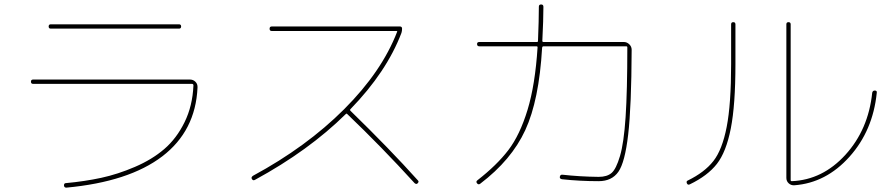

<svg xmlns="http://www.w3.org/2000/svg" viewBox="-20 -820 4040 869"><path d="M129.9 -440.4Q120.1 -440.4 120.1 -450.2Q120.1 -460 129.9 -460H839.8Q854.5 -460 864.7 -449.7Q875 -439.5 874 -423.8Q865.2 -227.5 714.4 -112.3Q563.5 2.9 280.3 29.3Q270.5 29.3 269.5 19.5Q269.5 8.8 278.3 8.8Q363.3 1 438 -15.1Q512.7 -31.2 590.3 -64.5Q668 -97.7 723.6 -145.5Q779.3 -193.4 815.4 -267.1Q851.6 -340.8 855.5 -433.6Q855.5 -439.5 849.6 -440.4ZM210 -690.4Q200.2 -690.4 200.2 -700.2Q200.2 -710 210 -710H790Q799.8 -710 799.8 -700.2Q799.8 -690.4 790 -690.4Z M1133.8 -5.9Q1125 -1 1120.1 -9.8Q1115.2 -17.6 1125 -24.4Q1367.2 -155.3 1537.6 -325.7Q1708 -496.1 1777.3 -675.8Q1779.3 -679.7 1774.4 -679.7H1210Q1200.2 -679.7 1200.2 -689.9Q1200.2 -700.2 1210 -700.2H1790Q1799.8 -700.2 1799.8 -689.9Q1799.8 -679.7 1796.9 -670.9Q1729.5 -494.1 1566.4 -326.2Q1562.5 -322.3 1566.4 -318.4Q1744.1 -145.5 1871.1 -3.9Q1877.9 2 1870.1 9.8Q1864.3 15.6 1856.4 8.8Q1707 -155.3 1551.8 -303.7Q1547.9 -307.6 1544.9 -303.7Q1377.9 -138.7 1133.8 -5.9Z M2140.6 -3.9Q2228.5 -72.3 2280.8 -140.6Q2333 -209 2367.7 -322.8Q2402.3 -436.5 2413.1 -606.4Q2413.1 -610.4 2409.2 -610.4H2149.4Q2139.6 -610.4 2139.2 -620.1Q2138.7 -629.9 2149.4 -629.9H2410.2Q2415 -629.9 2415 -634.8Q2418.9 -730.5 2418.9 -790Q2418.9 -799.8 2429.2 -799.8Q2439.5 -799.8 2439.5 -789.1Q2439.5 -731.4 2434.6 -634.8Q2434.6 -629.9 2440.4 -629.9H2803.7Q2817.4 -629.9 2828.1 -619.6Q2838.9 -609.4 2838.9 -594.7Q2837.9 -337.9 2823.2 -211.4Q2808.6 -85 2778.8 -42.5Q2749 0 2689.5 0Q2603.5 0 2523.4 -8.8Q2512.7 -10.7 2513.7 -19.5Q2515.6 -30.3 2525.4 -29.3Q2603.5 -20.5 2689.5 -19.5Q2727.5 -19.5 2748 -37.1Q2768.6 -54.7 2786.1 -113.8Q2803.7 -172.9 2811.5 -290.5Q2819.3 -408.2 2819.3 -605.5Q2819.3 -610.4 2814.5 -610.4H2439.5Q2434.6 -610.4 2433.6 -603.5Q2419.9 -366.2 2357.4 -231Q2294.9 -95.7 2153.3 11.7Q2145.5 17.6 2139.2 9.8Q2132.8 2 2140.6 -3.9Z M3575.2 18.6Q3560.5 19.5 3549.8 9.8Q3539.1 0 3539.1 -14.6V-710Q3539.1 -719.7 3548.8 -719.7Q3558.6 -719.7 3558.6 -710V-4.9Q3558.6 0 3563.5 0Q3703.1 -5.9 3806.6 -119.6Q3910.2 -233.4 3927.7 -400.4Q3929.7 -410.2 3939.5 -410.2Q3950.2 -410.2 3948.2 -399.4Q3930.7 -228.5 3824.7 -110.4Q3718.8 7.8 3575.2 18.6ZM3101.6 14.6Q3092.8 18.6 3088.9 9.8Q3085 0 3092.8 -2.9Q3168.9 -40 3209 -91.3Q3249 -142.6 3269 -245.6Q3289.1 -348.6 3289.1 -530.3V-710Q3289.1 -719.7 3298.8 -719.7Q3308.6 -719.7 3308.6 -710V-530.3Q3308.6 -344.7 3287.6 -238.3Q3266.6 -131.8 3224.6 -78.1Q3182.6 -24.4 3101.6 14.6Z"/></svg>

Font: Rounded Mgen+ 1mn thin
Style: Regular
Weight: 100
Designer: [Source Han Sans]
Ryoko NISHIZUKA  (kana & ideographs); Paul D. Hunt (Latin, Greek & Cyrillic); Wenlong ZHANG  (bopomofo
Version: Version 1.059.20150602